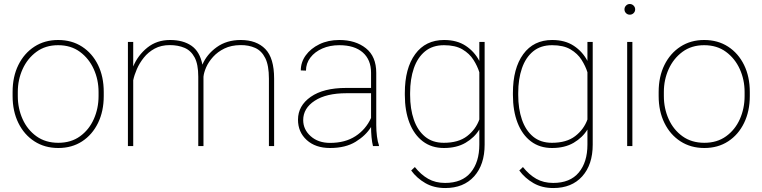

<svg xmlns="http://www.w3.org/2000/svg" viewBox="-20 -741 3868 974"><path d="M43.9 -253.9V-274.4Q43.9 -352.1 73.2 -411.4Q102.5 -470.7 154.5 -504.4Q206.5 -538.1 274.9 -538.1Q344.2 -538.1 396.2 -504.4Q448.2 -470.7 477.3 -411.4Q506.3 -352.1 506.3 -274.4V-253.9Q506.3 -176.8 477.3 -117.2Q448.2 -57.6 396.5 -23.9Q344.7 9.8 275.9 9.8Q207 9.8 154.8 -23.9Q102.5 -57.6 73.2 -117.2Q43.9 -176.8 43.9 -253.9ZM70.3 -274.4V-253.9Q70.3 -190.9 94.7 -136.7Q119.1 -82.5 165 -49.6Q210.9 -16.6 275.9 -16.6Q340.3 -16.6 386 -49.6Q431.6 -82.5 455.8 -136.7Q480 -190.9 480 -253.9V-274.4Q480 -336.4 455.6 -390.4Q431.2 -444.3 385.5 -478Q339.8 -511.7 274.9 -511.7Q210.4 -511.7 164.8 -478Q119.1 -444.3 94.7 -390.4Q70.3 -336.4 70.3 -274.4Z M1012.2 -351.6V0H985.8V-351.6Q985.8 -415 967.3 -449.7Q948.7 -484.4 916 -498.3Q883.3 -512.2 841.3 -512.2Q797.4 -512.2 764.6 -494.4Q731.9 -476.6 709.7 -448.7Q687.5 -420.9 674.3 -390.4Q661.1 -359.9 655.8 -334V0H628.9V-528.3H655.8V-403.8Q679.2 -460.4 727.3 -499.3Q775.4 -538.1 842.8 -538.1Q909.2 -538.1 951.4 -508.8Q993.7 -479.5 1006.8 -413.1Q1028.8 -465.3 1079.3 -501.7Q1129.9 -538.1 1201.2 -538.1Q1281.2 -538.1 1325.9 -492.4Q1370.6 -446.8 1370.6 -341.8V0H1344.2V-341.8Q1344.2 -409.2 1325.7 -446.3Q1307.1 -483.4 1274.4 -498Q1241.7 -512.7 1199.7 -512.2Q1152.8 -511.7 1118.4 -494.9Q1084 -478 1061 -452.6Q1038.1 -427.2 1026.1 -400.1Q1014.2 -373 1012.2 -351.6Z M1872.1 0Q1867.2 -19 1864.7 -45.7Q1862.3 -72.3 1862.3 -96.7Q1835.9 -53.7 1784.4 -22Q1732.9 9.8 1654.3 9.8Q1580.6 9.8 1536.1 -30.5Q1491.7 -70.8 1491.7 -133.8Q1491.7 -204.6 1556.4 -249.8Q1621.1 -294.9 1735.8 -294.9H1862.3V-372.1Q1862.3 -438 1820.3 -474.9Q1778.3 -511.7 1701.2 -511.7Q1653.3 -511.7 1615 -494.9Q1576.7 -478 1554.4 -448.7Q1532.2 -419.4 1532.2 -382.8L1505.9 -383.8Q1505.9 -425.3 1531 -460.2Q1556.2 -495.1 1600.3 -516.6Q1644.5 -538.1 1701.2 -538.1Q1783.7 -538.1 1836.2 -496.3Q1888.7 -454.6 1888.7 -371.1V-106.4Q1888.7 -78.1 1892.3 -49.3Q1896 -20.5 1902.3 -4.4V0ZM1654.3 -16.1Q1731 -16.1 1783.4 -50.3Q1835.9 -84.5 1862.3 -142.6V-268.1H1737.3Q1635.3 -268.1 1576.7 -230Q1518.1 -191.9 1518.1 -131.8Q1518.1 -84 1556.2 -50Q1594.2 -16.1 1654.3 -16.1Z M2033.7 -259.3V-269.5Q2033.7 -394.5 2086.2 -466.3Q2138.7 -538.1 2232.9 -538.1Q2297.9 -538.1 2342.3 -508.8Q2386.7 -479.5 2411.6 -432.1V-528.3H2438.5V-7.3Q2438.5 94.2 2385.3 153.6Q2332 212.9 2238.8 212.9Q2181.2 212.9 2137.9 188Q2094.7 163.1 2065.9 124L2084.5 106.4Q2115.2 145 2152.1 166Q2189 187 2237.8 187Q2323.7 187 2367.7 134.3Q2411.6 81.5 2411.6 -7.3V-84Q2387.2 -43.5 2342 -16.8Q2296.9 9.8 2231.9 9.8Q2169.4 9.8 2125 -23.9Q2080.6 -57.6 2057.1 -118.2Q2033.7 -178.7 2033.7 -259.3ZM2060.5 -269.5V-259.3Q2060.5 -189 2079.3 -134.3Q2098.1 -79.6 2136 -48.1Q2173.8 -16.6 2231.4 -16.6Q2305.7 -16.6 2349.6 -50.5Q2393.6 -84.5 2411.6 -134.8V-374.5Q2401.9 -405.8 2381.8 -437.5Q2361.8 -469.2 2325.9 -490.5Q2290 -511.7 2232.4 -511.7Q2174.3 -511.7 2136.2 -480.5Q2098.1 -449.2 2079.3 -394.5Q2060.5 -339.8 2060.5 -269.5Z M2582 -259.3V-269.5Q2582 -394.5 2634.5 -466.3Q2687 -538.1 2781.2 -538.1Q2846.2 -538.1 2890.6 -508.8Q2935.1 -479.5 2960 -432.1V-528.3H2986.8V-7.3Q2986.8 94.2 2933.6 153.6Q2880.4 212.9 2787.1 212.9Q2729.5 212.9 2686.3 188Q2643.1 163.1 2614.3 124L2632.8 106.4Q2663.6 145 2700.4 166Q2737.3 187 2786.1 187Q2872.1 187 2916 134.3Q2960 81.5 2960 -7.3V-84Q2935.5 -43.5 2890.4 -16.8Q2845.2 9.8 2780.3 9.8Q2717.8 9.8 2673.3 -23.9Q2628.9 -57.6 2605.5 -118.2Q2582 -178.7 2582 -259.3ZM2608.9 -269.5V-259.3Q2608.9 -189 2627.7 -134.3Q2646.5 -79.6 2684.3 -48.1Q2722.2 -16.6 2779.8 -16.6Q2854 -16.6 2897.9 -50.5Q2941.9 -84.5 2960 -134.8V-374.5Q2950.2 -405.8 2930.2 -437.5Q2910.2 -469.2 2874.3 -490.5Q2838.4 -511.7 2780.8 -511.7Q2722.7 -511.7 2684.6 -480.5Q2646.5 -449.2 2627.7 -394.5Q2608.9 -339.8 2608.9 -269.5Z M3147.9 -693.4Q3147.9 -704.6 3155.8 -712.6Q3163.6 -720.7 3174.8 -720.7Q3186 -720.7 3194.1 -712.6Q3202.1 -704.6 3202.1 -693.4Q3202.1 -682.1 3194.1 -674.3Q3186 -666.5 3174.8 -666.5Q3163.6 -666.5 3155.8 -674.3Q3147.9 -682.1 3147.9 -693.4ZM3188 -528.3V0H3161.6V-528.3Z M3321.3 -253.9V-274.4Q3321.3 -352.1 3350.6 -411.4Q3379.9 -470.7 3431.9 -504.4Q3483.9 -538.1 3552.2 -538.1Q3621.6 -538.1 3673.6 -504.4Q3725.6 -470.7 3754.6 -411.4Q3783.7 -352.1 3783.7 -274.4V-253.9Q3783.7 -176.8 3754.6 -117.2Q3725.6 -57.6 3673.8 -23.9Q3622.1 9.8 3553.2 9.8Q3484.4 9.8 3432.1 -23.9Q3379.9 -57.6 3350.6 -117.2Q3321.3 -176.8 3321.3 -253.9ZM3347.7 -274.4V-253.9Q3347.7 -190.9 3372.1 -136.7Q3396.5 -82.5 3442.4 -49.6Q3488.3 -16.6 3553.2 -16.6Q3617.7 -16.6 3663.3 -49.6Q3709 -82.5 3733.2 -136.7Q3757.3 -190.9 3757.3 -253.9V-274.4Q3757.3 -336.4 3732.9 -390.4Q3708.5 -444.3 3662.8 -478Q3617.2 -511.7 3552.2 -511.7Q3487.8 -511.7 3442.1 -478Q3396.5 -444.3 3372.1 -390.4Q3347.7 -336.4 3347.7 -274.4Z"/></svg>

Font: Vazirmatn RD FD Thin
Style: Regular
Weight: 100
Designer: Saber Rastikerdar
Foundry: Saber Rastikerdar
Version: Version 33.003